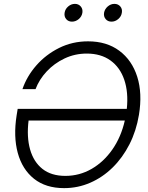

<svg xmlns="http://www.w3.org/2000/svg" viewBox="-20 -950 755 981"><path d="M307.6 11.2Q213.9 11.2 153.8 -36.6Q93.8 -84.5 70.8 -168.5Q47.9 -252.4 64.9 -360.4L70.3 -393.6H627.9Q636.7 -478.5 615 -542.2Q593.3 -606 544.4 -641.1Q495.6 -676.3 423.3 -676.3Q362.8 -676.3 310.1 -651.4Q257.3 -626.5 218.8 -585.2Q180.2 -543.9 161.6 -494.6H94.7Q117.2 -560.5 165.8 -616Q214.4 -671.4 282.2 -705.1Q350.1 -738.8 429.7 -738.8Q524.9 -738.8 589.6 -690.7Q654.3 -642.6 681.2 -557.9Q708 -473.1 689.9 -363.3Q676.3 -281.2 641.4 -212.6Q606.4 -144 555.4 -94Q504.4 -43.9 441.2 -16.4Q377.9 11.2 307.6 11.2ZM617.7 -334H126Q115.7 -250 133.8 -186.3Q151.9 -122.6 197 -86.9Q242.2 -51.3 314 -51.3Q385.7 -51.3 447.8 -86.9Q509.8 -122.6 554.2 -186.3Q598.6 -250 617.7 -334ZM347.7 -839.4Q329.1 -839.4 318.1 -852.5Q307.1 -865.7 310.1 -884.8Q313 -903.8 328.4 -917Q343.8 -930.2 362.8 -930.2Q381.3 -930.2 392.6 -917Q403.8 -903.8 400.9 -884.8Q397.9 -865.7 382.3 -852.5Q366.7 -839.4 347.7 -839.4ZM549.8 -839.4Q530.8 -839.4 519.8 -852.5Q508.8 -865.7 511.7 -884.8Q515.1 -903.8 530.5 -917Q545.9 -930.2 564.5 -930.2Q583.5 -930.2 594.7 -917Q606 -903.8 602.5 -884.8Q599.6 -865.7 584 -852.5Q568.4 -839.4 549.8 -839.4Z"/></svg>

Font: Inter Display Light
Style: Italic
Weight: 300
Italic angle: -9.39999°
Designer: Rasmus Andersson
Foundry: rsms
Version: Version 4.000;git-a52131595